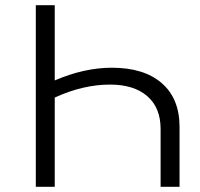

<svg xmlns="http://www.w3.org/2000/svg" viewBox="-20 -720 771 740"><path d="M672 -231V0H599V-223Q599 -305 547.5 -349.5Q496 -394 404 -394Q300 -394 191 -344V0H118V-700H191V-410Q305 -459 411 -459Q535 -459 603.5 -399.5Q672 -340 672 -231Z"/></svg>

Font: CMG Sans
Style: Regular
Weight: 400
Designer: Julieta Ulanovsky
Foundry: Julieta Ulanovsky
Version: Version 7.200